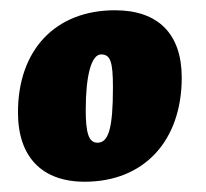

<svg xmlns="http://www.w3.org/2000/svg" viewBox="-20 -673 402 374"><path d="M145 -319C260 -319 334 -398 334 -522C334 -607 288 -653 204 -653C88 -653 15 -576 15 -454C15 -367 62 -319 145 -319ZM170 -395C153 -395 147 -413 147 -459C147 -526 158 -567 177 -567C195 -567 200 -553 200 -503C200 -425 192 -395 170 -395Z"/></svg>

Font: Alegreya SC Black
Style: Italic
Weight: 900
Italic angle: -7°
Designer: Juan Pablo del Peral
Foundry: Huerta Tipografica
Version: Version 2.007;PS 002.007;hotconv 1.0.88;makeotf.lib2.5.64775